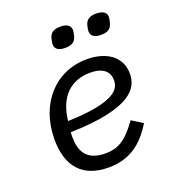

<svg xmlns="http://www.w3.org/2000/svg" viewBox="-134 -830 867 949"><g transform="rotate(-20 300.0 -355.5)"><path d="M277.3 12.1C388.1 12.1 457.7 -41.2 515.3 -134.6L457.7 -170.5C399.9 -89.8 358 -58.9 285.5 -58.9C180.8 -58.9 158.7 -122.9 158.7 -193.2C158.7 -195.7 158.7 -206 159.8 -215.9C486.2 -224.8 533.4 -315 533.4 -388.5C533.4 -479 458.5 -528.1 357.2 -528.1C190 -528.1 71.7 -396.3 71.7 -209.2C71.7 -61.8 145.6 12.1 277.3 12.1ZM166.2 -272.4 167.3 -282.7C182.5 -397.4 248.9 -459.9 349.8 -459.9C422.2 -459.9 448.5 -426.1 448.5 -384.9C448.5 -336.3 412.6 -280.5 166.2 -272.4ZM223.7 -654.1C223.7 -634.2 237.2 -616.8 277.3 -616.8C318.9 -616.8 332.7 -634.2 338.8 -661.2C340.6 -671.2 342.7 -680 342.7 -687.1C342.7 -707 329.2 -724.4 288.7 -724.4C247.5 -724.4 233.7 -707 227.6 -680C225.9 -670.5 223.7 -661.2 223.7 -654.1ZM412.3 -654.1C412.3 -634.2 425.8 -616.8 465.9 -616.8C507.5 -616.8 521 -634.2 527 -661.2C529.5 -671.2 531.6 -680 531.6 -687.1C531.6 -707 517.8 -724.4 477.6 -724.4C436.1 -724.4 422.2 -707 416.2 -680C414.1 -670.5 412.3 -661.2 412.3 -654.1Z"/></g></svg>

Font: Margiela Mono Italic Text It
Style: Regular
Weight: 400
Designer: Mike Abbink, Paul van der Laan, Pieter van Rosmalen
Foundry: Bold Monday
Version: Version 2.003 2021